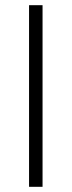

<svg xmlns="http://www.w3.org/2000/svg" viewBox="-20 -720 276 740"><path d="M92 0V-700H144V0Z"/></svg>

Font: Red Hat Text Light
Style: Regular
Weight: 300
Designer: Pentagram, MCKL
Foundry: Pentagram, MCKL
Version: Version 1.023; ttfautohint (v1.8.3)